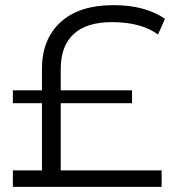

<svg xmlns="http://www.w3.org/2000/svg" viewBox="-20 -726 677 746"><path d="M216 -64H608V0H30V-64H143V-325H30V-375H143V-459Q143 -573 215 -639.5Q287 -706 421 -706Q544 -706 621 -653L594 -592Q528 -640 415 -640Q316 -640 266 -593.5Q216 -547 216 -459V-375H493V-325H216Z"/></svg>

Font: APTA Sans Regular
Style: Regular
Weight: 400
Version: Version 7.200